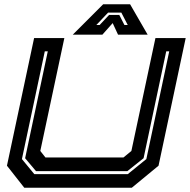

<svg xmlns="http://www.w3.org/2000/svg" viewBox="-20 -878 888 898"><path d="M93.5 0 12.5 -103 139.5 -700H281L168.5 -172L192.5 -141.5H557.5L594.5 -172L707 -700H848.5L721.5 -103L596.5 0ZM140.5 -63.5H577.5L664.5 -134L771.5 -638H757.5L651.5 -138L575.5 -77.5H148.5L97.5 -138L203.5 -638H189.5L82.5 -134ZM462.5 -858H588.5L670.5 -716H532L507 -770L459 -716H320.5ZM485.5 -819 430.5 -761H446L490 -808H538L562 -761H577.5L547.5 -819Z"/></svg>

Font: Tourney Expanded Regular
Style: Bold Italic
Weight: 700
Width: 7
Italic angle: -12°
Designer: Tyler Finck
Foundry: Etcetera Type Co
Version: Version 1.010; ttfautohint (v1.8.3)